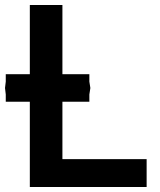

<svg xmlns="http://www.w3.org/2000/svg" viewBox="-20 -746 640 766"><path d="M99 -340H3V-369L0 -395L3 -420.5V-450H99V-726H229V-450H336.5V-420.5L340.5 -395L336.5 -369V-340H229V-111H565V0H99Z"/></svg>

Font: JuliaMono
Style: Bold
Weight: 700
Monospace: yes
Designer: cormullion
Foundry: corm
Version: Version 0.055; ttfautohint (v1.8.4)